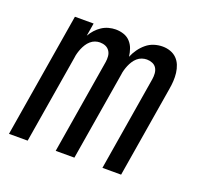

<svg xmlns="http://www.w3.org/2000/svg" viewBox="-98 -640 796 753"><g transform="rotate(20 300.0 -264.0)"><path d="M10 0 96 -520H174L165 -466Q173 -480 183.5 -491.5Q194 -503 207 -511.5Q220 -520 235 -524Q250 -528 264 -528Q282 -528 298 -522.5Q314 -517 325 -505Q336 -493 341.5 -477.5Q347 -462 349 -445Q356 -462 367 -477.5Q378 -493 392.5 -505Q407 -517 424.5 -522.5Q442 -528 460 -528Q477 -528 492.5 -522.5Q508 -517 519 -506Q530 -495 536 -480Q542 -465 544 -448.5Q546 -432 545 -415Q544 -398 541 -381L478 0H400L465 -394Q467 -406 466 -418.5Q465 -431 459 -440.5Q453 -450 442 -454.5Q431 -459 419 -459Q409 -459 398.5 -455.5Q388 -452 379.5 -444.5Q371 -437 365 -427.5Q359 -418 355 -408.5Q351 -399 348 -388.5Q345 -378 344 -368L283 0H205L270 -394Q272 -406 271 -418.5Q270 -431 263.5 -440.5Q257 -450 246.5 -454.5Q236 -459 223 -459Q213 -459 203 -455.5Q193 -452 184.5 -444.5Q176 -437 170 -427.5Q164 -418 160 -408.5Q156 -399 153 -388.5Q150 -378 149 -368L88 0Z"/></g></svg>

Font: Iosevka Extended
Style: Italic
Weight: 400
Width: 7
Italic angle: -9°
Monospace: yes
Designer: Belleve Invis
Foundry: Belleve Invis
Version: Version 32.5.0; ttfautohint (v1.8.4)